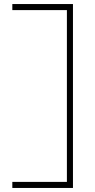

<svg xmlns="http://www.w3.org/2000/svg" viewBox="-20 -750 472 950"><path d="M341 180H41V150H311V-700H41V-730H341Z"/></svg>

Font: Metropolitano Thin
Style: Regular
Weight: 250
Designer: Fonts by Alex Slobzheninov & Chris M. Simpson / Changes by Cristiano Sobral
Foundry: Fonts by Alex Slobzheninov & Chris M. Simpson / Changes by Cristiano Sobral
Version: Version 1.00;August 30, 2020;FontCreator 13.0.0.2681 64-bit